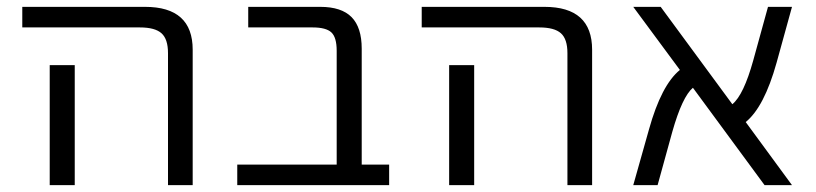

<svg xmlns="http://www.w3.org/2000/svg" viewBox="-20 -540 2380 560"><path d="M198 -350V-73V0H125V-73V-350ZM45 -460V-520H403Q542 -520 542 -395V0H470V-385Q470 -426 451 -443Q432 -460 388 -460Z M962 -392Q962 -431 946.5 -445.5Q931 -460 892 -460H704V-520H914Q976 -520 1005.5 -490Q1035 -460 1035 -398V-60H1115V0H672V-60H962Z M1363 -350V-73V0H1290V-73V-350ZM1210 -460V-520H1568Q1707 -520 1707 -395V0H1635V-385Q1635 -426 1616 -443Q1597 -460 1553 -460Z M2290 0H2210L2001 -284Q1970 -258 1941 -156L1898 0H1827L1873 -163Q1909 -292 1963 -336L1827 -520H1907L2116 -236Q2149 -263 2177 -364L2220 -520H2290L2245 -357Q2209 -228 2155 -184Z"/></svg>

Font: M PLUS 1p
Style: Regular
Weight: 400
Version: Version 1.062